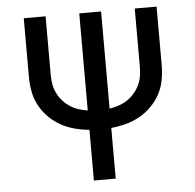

<svg xmlns="http://www.w3.org/2000/svg" viewBox="-52 -788 855 841"><g transform="rotate(-5 375.0 -367.5)"><path d="M327 0V-223Q294 -226 262 -234.5Q230 -243 201.5 -259Q173 -275 149.5 -298.5Q126 -322 110.5 -351Q95 -380 89 -412.5Q83 -445 83 -478V-735H179V-478Q179 -457 182.5 -436.5Q186 -416 195 -397.5Q204 -379 218 -363Q232 -347 249.5 -335.5Q267 -324 287 -317.5Q307 -311 327 -308V-735H423V-308Q443 -311 463 -317.5Q483 -324 500.5 -335.5Q518 -347 532 -363Q546 -379 555 -397.5Q564 -416 567.5 -436.5Q571 -457 571 -478V-735H667V-478Q667 -445 661 -412.5Q655 -380 639.5 -351Q624 -322 600.5 -298.5Q577 -275 548.5 -259Q520 -243 488 -234.5Q456 -226 423 -223V0Z"/></g></svg>

Font: Iosevka Aile Medium
Style: Regular
Weight: 500
Designer: Belleve Invis
Foundry: Belleve Invis
Version: Version 27.3.5; ttfautohint (v1.8.4)